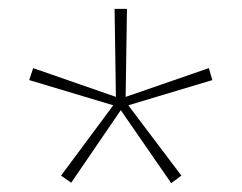

<svg xmlns="http://www.w3.org/2000/svg" viewBox="-20 -871 546 434"><path d="M267 -851 264 -652 452 -717 460 -690 270 -633 390 -474 367 -457 253 -622 141 -458 118 -474 236 -633 46 -690 55 -717 242 -652 239 -851Z"/></svg>

Font: Noto Sans Tamil UI SemiCondensed Thin
Style: Regular
Weight: 100
Width: 4
Designer: Jelle Bosma - Monotype Design Team
Foundry: Monotype Imaging Inc.
Version: Version 2.004; ttfautohint (v1.8.4.7-5d5b)